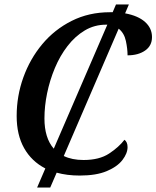

<svg xmlns="http://www.w3.org/2000/svg" viewBox="-20 -780 704 864"><path d="M147 64 184 -22Q122 -54 88.5 -113.5Q55 -173 55 -258Q55 -348 85 -431.5Q115 -515 170 -581Q225 -647 302.5 -686Q380 -725 475 -725Q481 -725 487 -725L502 -760H560L543 -720Q602 -709 633 -681Q664 -653 664 -613Q664 -574 633 -552.5Q602 -531 554 -531Q554 -560 546.5 -595.5Q539 -631 514 -651L267 -78Q304 -60 356 -60Q427 -60 471 -89Q515 -118 540 -151Q554 -141 554 -118Q554 -90 531 -60Q508 -30 460.5 -10Q413 10 339 10Q282 10 235 -3L206 64ZM180 -247Q180 -159 222 -111L463 -669H458Q405 -669 361.5 -643Q318 -617 284 -573Q250 -529 227 -474Q204 -419 192 -360.5Q180 -302 180 -247Z"/></svg>

Font: Noto Serif Medium
Style: Italic
Weight: 500
Italic angle: -12°
Designer: Monotype Design Team
Foundry: Monotype Imaging Inc.
Version: Version 2.014; ttfautohint (v1.8.4.7-5d5b)